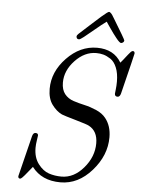

<svg xmlns="http://www.w3.org/2000/svg" viewBox="-61 -947 752 1017"><g transform="rotate(5 315.5 -439.0)"><path d="M74.2 8.8Q74.2 8.8 127.9 -208Q132.8 -227.1 145 -227.1Q159.2 -227.1 159.2 -214.8Q159.2 -210.9 155.5 -189Q151.9 -167 151.9 -148.9Q151.9 -97.2 177.5 -63.5Q203.1 -29.8 234.6 -19.3Q266.1 -8.8 301.8 -8.8Q367.7 -8.8 418.9 -68.8Q470.2 -128.9 470.2 -200.2Q470.2 -265.1 422.9 -290Q413.1 -295.9 351.6 -313.5Q290 -331.1 275.9 -336.9Q246.1 -351.1 222.7 -383.1Q199.2 -415 199.2 -466.8Q199.2 -557.6 270 -631.3Q340.8 -705.1 431.2 -705.1Q520 -705.1 560.1 -637.2Q566.9 -645 575 -655Q583 -665 587.4 -670.9Q591.8 -676.8 596.9 -682.9Q602.1 -689 605 -692.4Q607.9 -695.8 610.8 -699Q613.8 -702.1 616.5 -703.1Q619.1 -704.1 621.1 -704.1Q630.9 -704.1 630.9 -691.9Q630.9 -688 578.1 -475.1Q573.2 -456.1 561 -456.1Q545.9 -456.1 545.9 -471.2Q545.9 -473.1 548.3 -493.2Q550.8 -513.2 550.8 -535.2Q550.8 -579.1 538.3 -609.6Q525.9 -640.1 505.4 -653.6Q484.9 -667 467 -671.9Q449.2 -676.8 429.2 -676.8Q367.2 -676.8 316.7 -623.3Q266.1 -569.8 266.1 -505.9Q266.1 -467.8 283.9 -445.3Q301.8 -422.9 330.8 -413.3Q359.9 -403.8 390.9 -397Q421.9 -390.1 454.3 -376Q486.8 -361.8 504.9 -338.9Q537.1 -298.8 537.1 -237.8Q537.1 -141.6 465.1 -59.8Q393.1 22 298.8 22Q198.7 22 147 -46.9Q98.1 15.1 89.8 19Q86.9 21 84 21Q74.2 21 74.2 8.8ZM316.9 -756.8Q316.9 -760.7 325.9 -769.8Q335 -778.8 380.9 -819.8Q415 -849.6 438 -871.1Q471.2 -899.9 477.1 -899.9Q480 -899.9 482.9 -897.9Q485.8 -896 489.5 -892.1Q493.2 -888.2 495.1 -885Q497.1 -881.8 500.5 -876Q503.9 -870.1 504.9 -869.1Q570.8 -761.2 570.8 -755.9Q570.8 -750 565.4 -745.6Q560.1 -741.2 554.2 -741.2Q551.3 -741.2 544.7 -746.6Q538.1 -752 527.6 -765.4Q517.1 -778.8 510 -788.3Q502.9 -797.9 488.5 -818.8Q474.1 -839.8 469.2 -847.2Q444.3 -829.1 409.7 -800Q375 -771 356 -756.1Q336.9 -741.2 331.1 -741.2Q316.9 -740.7 316.9 -756.8Z"/></g></svg>

Font: CMU Classical Serif
Style: Italic
Weight: 500
Italic angle: -14.04°
Version: Version 0.7.0